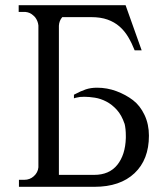

<svg xmlns="http://www.w3.org/2000/svg" viewBox="-20 -720 617 740"><path d="M53 0V-27H74Q95 -27 110.5 -41Q126 -55 128 -75V-621V-622Q126 -640 115 -654Q113 -656 111 -658Q103 -666 94 -670Q87 -673 78 -674H73H52V-700H464L526 -526H499Q488 -554 474 -577.5Q460 -601 440.5 -618Q421 -635 394.5 -644.5Q368 -654 331 -654H220Q208 -640 207 -621V-46H343Q401 -46 432 -84.5Q463 -123 465 -188V-196Q465 -224 460 -244V-243Q449 -276 430.5 -296.5Q412 -317 390 -328.5Q368 -340 345.5 -343.5Q323 -347 305 -347Q286 -347 276 -344Q270 -343 265 -341V-355Q291 -369 310.5 -375.5Q330 -382 354 -382Q393 -382 429 -368.5Q465 -355 492.5 -334Q520 -313 537 -277Q554 -241 554 -197Q554 -105 498.5 -52.5Q443 0 344 0Z"/></svg>

Font: Constantine
Style: Regular
Weight: 400
Designer: Dukom Design
Version: Version 1.001;PS 001.001;hotconv 1.0.56;makeotf.lib2.0.21325